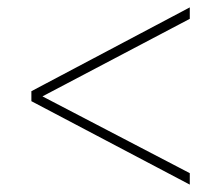

<svg xmlns="http://www.w3.org/2000/svg" viewBox="-20 -618 599 520"><path d="M494 -118 65 -344V-371L494 -598V-567L95 -357L494 -149Z"/></svg>

Font: Noto Serif Hebrew Thin
Style: Regular
Weight: 250
Version: Version 2.003